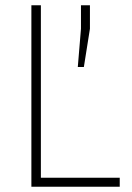

<svg xmlns="http://www.w3.org/2000/svg" viewBox="-20 -708 500 728"><path d="M99 0V-688H135V-34H434V0ZM275 -454 287 -599V-688H321V-599L298 -454Z"/></svg>

Font: Saira Semi Condensed Thin
Style: Regular
Weight: 100
Width: 4
Designer: Hector Gatti with collaboration of the Omnibus-Type team
Foundry: Omnibus-Type
Version: Version 1.001; ttfautohint (v1.8)